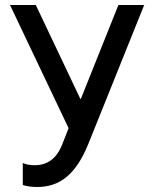

<svg xmlns="http://www.w3.org/2000/svg" viewBox="-20 -734 616 767"><path d="M129 13Q95 13 71 5V-83Q89 -74 119 -74Q194 -74 227 -153L254 -222L20 -714H123L301 -339H303L453 -714H556L332 -157Q296 -69 247 -28Q198 13 129 13Z"/></svg>

Font: Non Bureau
Style: Regular
Weight: 400
Designer: Jona Saucedo
Foundry: Non Foundry
Version: Version 1.000; ttfautohint (v1.8.4)